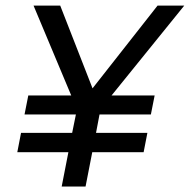

<svg xmlns="http://www.w3.org/2000/svg" viewBox="-20 -679 691 699"><path d="M386.2 -331.5H543L529.3 -262.2H342.3L329.6 -195.3H516.6L502.9 -125H315.9L291.5 0H204.6L229 -125H43L56.6 -195.3H242.7L256.3 -262.2H69.3L83 -331.5H239.3L102.1 -658.7H199.2L316.9 -357.4L553.7 -658.7H650.9Z"/></svg>

Font: Cousine
Style: Italic
Weight: 400
Italic angle: -12°
Monospace: yes
Designer: Steve Matteson
Foundry: Monotype Imaging Inc.
Version: Version 1.21